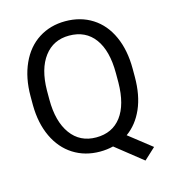

<svg xmlns="http://www.w3.org/2000/svg" viewBox="-122 -820 931 1039"><g transform="rotate(-15 344.0 -300.5)"><path d="M625.5 -332.5Q625.5 -229.5 592.8 -155Q560.1 -80.6 501 -38.6L627.9 61L564 120.1L414.1 1Q378.9 9.8 339.8 9.8Q255.9 9.8 190.9 -31.5Q126 -72.8 90.1 -149.2Q54.2 -225.6 53.2 -326.2V-377.4Q53.2 -480 88.9 -558.6Q124.5 -637.2 189.7 -679Q254.9 -720.7 338.9 -720.7Q424.8 -720.7 490 -679.2Q555.2 -637.7 590.3 -559.8Q625.5 -481.9 625.5 -377.9ZM531.7 -378.4Q531.7 -503.9 481.7 -572Q431.6 -640.1 338.9 -640.1Q250.5 -640.1 199.5 -572.5Q148.4 -504.9 147 -384.8V-332.5Q147 -210.4 198 -140.1Q249 -69.8 339.8 -69.8Q430.7 -69.8 480.5 -136Q530.3 -202.1 531.7 -325.7Z"/></g></svg>

Font: Vazir FD
Style: FD
Weight: 400
Foundry: Based on Dejavu fonts, by Saber Rastikerdar
Version: Version 26.0.0